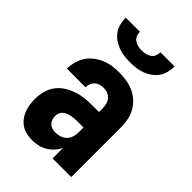

<svg xmlns="http://www.w3.org/2000/svg" viewBox="-220 -836 939 939"><g transform="rotate(45 250.0 -366.0)"><path d="M181 8Q161 8 142.5 4Q124 0 108 -10Q92 -20 80 -35.5Q68 -51 61 -68.5Q54 -86 51 -105Q48 -124 48 -143Q48 -170 54.5 -196.5Q61 -223 76.5 -245Q92 -267 115 -282Q138 -297 163.5 -306Q189 -315 215.5 -318Q242 -321 269 -321H315V-346Q315 -360 311.5 -374Q308 -388 299 -399Q290 -410 276.5 -415.5Q263 -421 248 -421Q236 -421 223.5 -417.5Q211 -414 201.5 -405.5Q192 -397 187.5 -385Q183 -373 183 -360H54Q54 -384 60.5 -407.5Q67 -431 80 -451.5Q93 -472 112.5 -487Q132 -502 154 -511.5Q176 -521 200 -524.5Q224 -528 248 -528Q274 -528 299 -524Q324 -520 347 -510Q370 -500 389.5 -482.5Q409 -465 421.5 -443Q434 -421 439 -396Q444 -371 444 -346V0H315V-73Q306 -54 292 -38.5Q278 -23 260 -12Q242 -1 221.5 3.5Q201 8 181 8ZM234 -99Q250 -99 266 -104Q282 -109 293.5 -120.5Q305 -132 310 -148Q315 -164 315 -180V-214H269Q259 -214 249 -213Q239 -212 229 -210Q219 -208 209 -203.5Q199 -199 191.5 -192Q184 -185 180.5 -175.5Q177 -166 177 -155Q177 -144 180.5 -133Q184 -122 192 -114Q200 -106 211.5 -102.5Q223 -99 234 -99ZM250 -600Q229 -600 208.5 -602.5Q188 -605 168.5 -612.5Q149 -620 132 -632Q115 -644 103 -661Q91 -678 86 -698.5Q81 -719 81 -740H179Q179 -727 184 -714.5Q189 -702 200 -694.5Q211 -687 224 -684Q237 -681 250 -681Q263 -681 276 -684Q289 -687 300 -694.5Q311 -702 316 -714.5Q321 -727 321 -740H419Q419 -719 414 -698.5Q409 -678 397 -661Q385 -644 368 -632Q351 -620 331.5 -612.5Q312 -605 291.5 -602.5Q271 -600 250 -600Z"/></g></svg>

Font: Iosevka Curly Heavy
Style: Regular
Weight: 900
Monospace: yes
Designer: Belleve Invis
Foundry: Belleve Invis
Version: Version 22.1.2; ttfautohint (v1.8.4)